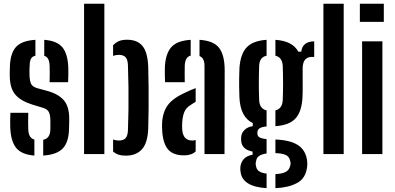

<svg xmlns="http://www.w3.org/2000/svg" viewBox="-20 -820 2101 1022"><path d="M210 8V-76Q247 -83 248 -130.5Q248 -151 248.2 -157.2Q248.5 -163.5 248 -182.5Q247.5 -208.5 239.8 -223.8Q232 -239 210.5 -245.5L151.5 -263.5Q92 -282 62.5 -315.2Q33 -348.5 32 -414.5Q32 -425.5 32 -435.5Q32 -445.5 32.5 -456.5Q33 -532 63.2 -567.8Q93.5 -603.5 168.5 -608V-523.5Q152 -520 145.2 -508Q138.5 -496 138 -473Q137 -458.5 136.8 -449.8Q136.5 -441 137 -423Q137.5 -395 144 -377Q150.5 -359 177 -351L230 -336.5Q289 -321 318.8 -287.5Q348.5 -254 348.5 -188Q348.5 -176.5 348.2 -163.2Q348 -150 347.5 -138.5Q347 -65.5 315.2 -31Q283.5 3.5 210 8ZM244 -382.5Q245 -401.5 244.8 -430Q244.5 -458.5 244 -473Q242 -515.5 215.5 -523V-608Q283 -603 311.8 -568.5Q340.5 -534 343.5 -461Q344 -443 343.8 -419.8Q343.5 -396.5 342.5 -382.5ZM34.5 -141.5Q34 -159.5 34.2 -182.5Q34.5 -205.5 35.5 -219.5H130.5Q129.5 -191.5 129.8 -168.8Q130 -146 130.5 -130.5Q132 -85.5 163 -77V8Q95.5 3 66.5 -32.2Q37.5 -67.5 34.5 -141.5Z M427.5 0V-800H535.5V0ZM582 -13.5V-77.5Q596.5 -72 612.5 -72Q637.5 -72 648.8 -85Q660 -98 661 -126.5Q663 -176 663.8 -235.2Q664.5 -294.5 663.8 -356Q663 -417.5 661 -473.5Q660 -502 648.8 -515Q637.5 -528 612.5 -528Q596.5 -528 582 -522.5V-579Q595.5 -593.5 612.5 -601Q629.5 -608.5 656.5 -608.5Q711 -608.5 738.5 -575.2Q766 -542 769 -464.5Q770.5 -417 771 -357.2Q771.5 -297.5 771 -238.8Q770.5 -180 769 -135.5Q766 -58.5 735.2 -25Q704.5 8.5 650 8.5Q626.5 8.5 610.5 3Q594.5 -2.5 582 -13.5Z M858.5 -382.5Q858 -394.5 857.5 -418.8Q857 -443 857.5 -461Q860.5 -532.5 891 -568Q921.5 -603.5 995 -608V-524Q966 -516.5 963.5 -473Q963 -458.5 963 -429.2Q963 -400 963.5 -382.5ZM1068.5 0V-469.5Q1068.5 -512 1042 -521.5V-608Q1118 -603 1147 -564.2Q1176 -525.5 1176 -445L1175 0ZM843.5 -121Q842.5 -132 842.5 -145Q842.5 -158 843 -169Q847 -226 874.8 -262.5Q902.5 -299 971 -329.5Q983.5 -335.5 996.2 -340.8Q1009 -346 1021.5 -351V-278Q1016 -275 1010 -271.2Q1004 -267.5 997.5 -263Q969.5 -246.5 960.5 -222.2Q951.5 -198 950 -169Q948.5 -149 950 -129.5Q954.5 -72 1003.5 -72Q1013 -72 1021.5 -75V-14Q999.5 7 960.5 7Q903 7 875.8 -23.2Q848.5 -53.5 843.5 -121Z M1399 181.5Q1334.5 177.5 1300.5 156.2Q1266.5 135 1261 98.5Q1258 82.5 1259.5 68.5Q1262.5 43 1278.2 26Q1294 9 1324.5 3.5V-13Q1268.5 -24 1264 -68Q1262.5 -81 1264 -93Q1266 -113.5 1282.5 -129.2Q1299 -145 1325.5 -148.5V-165Q1260 -196 1254.5 -299.5Q1253.5 -330.5 1253 -354.5Q1252.5 -378.5 1253 -402.2Q1253.5 -426 1254.5 -457Q1259.5 -532.5 1293.2 -568Q1327 -603.5 1399 -608V-523.5Q1361 -515.5 1359.5 -469.5Q1356 -371.5 1359.5 -287Q1361.5 -241 1399 -232.5V-147Q1372 -144.5 1361 -136.5Q1350 -128.5 1350 -114.5V-110Q1350 -96 1360.8 -89.2Q1371.5 -82.5 1399 -79.5V-3Q1375.5 0 1360.5 9.2Q1345.5 18.5 1343 38Q1339 51 1343 64.5Q1345.5 83.5 1360.5 92.5Q1375.5 101.5 1399 104ZM1446 -148.5V-232.5Q1482.5 -241 1485 -287Q1488.5 -371.5 1485 -469.5Q1482.5 -515 1446 -523.5V-608Q1537 -602 1568 -545H1583.5Q1590 -599 1652.5 -600V-517H1640Q1591 -517 1591 -454.5V-427.5Q1591 -391 1591.2 -363.5Q1591.5 -336 1590 -299.5Q1585.5 -224 1552 -188.5Q1518.5 -153 1446 -148.5ZM1446 181.5V106.5Q1481 105.5 1500.5 95.2Q1520 85 1524.5 62.5Q1529.5 50 1524 35Q1519.5 13 1500.2 4.5Q1481 -4 1446 -5V-77.5Q1526 -74 1566.2 -47.5Q1606.5 -21 1614.5 33Q1615.5 40 1615.8 49.8Q1616 59.5 1614.5 70.5Q1607 130 1560.5 154.5Q1514 179 1446 181.5Z M1701.5 0V-800H1809.5V0Z M1895.5 -703.5V-800H2023V-703.5ZM1907.5 0V-600H2015.5V0Z"/></svg>

Font: Big Shoulders Stencil Display
Style: Bold
Weight: 700
Designer: Patric King
Foundry: XO Type Co
Version: Version 1.000